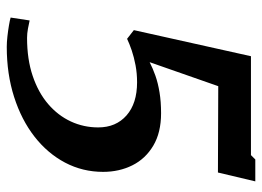

<svg xmlns="http://www.w3.org/2000/svg" viewBox="-128 -668 812 596"><g transform="rotate(90 278.0 -370.0)"><path d="M43.5 -56Q53.5 -53.5 68.8 -50.8Q84 -48 97.5 -48Q164 -48 215.8 -65.5Q267.5 -83 303 -113.5Q338.5 -144 357 -183.8Q375.5 -223.5 375.5 -269Q375.5 -324 338.2 -356.8Q301 -389.5 235.5 -389.5Q208 -389.5 182.8 -384.8Q157.5 -380 136.2 -372.8Q115 -365.5 100.5 -358.5L73.5 -379.5L154.5 -743H461.5L475 -756.5H543L515.5 -640.5L247.5 -641.5L173 -428.5Q192.5 -438.5 215.2 -446.5Q238 -454.5 266.8 -459.2Q295.5 -464 331.5 -464Q391.5 -464 432.2 -439.8Q473 -415.5 493.2 -374.8Q513.5 -334 513.5 -284Q513.5 -220.5 484.8 -166Q456 -111.5 404 -71Q352 -30.5 281 -7.8Q210 15 125.5 15Q111.5 15 93.2 13Q75 11 58.8 8.2Q42.5 5.5 34.5 3Z"/></g></svg>

Font: Merriweather 28pt
Style: Bold Italic
Weight: 700
Italic angle: -7.8°
Version: Version 2.101